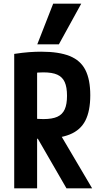

<svg xmlns="http://www.w3.org/2000/svg" viewBox="-20 -1020 540 1040"><path d="M57 -728Q103 -735 137.5 -737.5Q172 -740 203 -740Q299 -740 357.5 -716.5Q416 -693 442.5 -641Q469 -589 469 -504Q469 -419 442.5 -367Q416 -315 357.5 -291.5Q299 -268 203 -268Q178 -268 154 -269.5Q130 -271 110 -273L152 -380Q170 -377 186 -376Q202 -375 215 -375Q263 -375 290.5 -387.5Q318 -400 330.5 -427.5Q343 -455 343 -501Q343 -548 330.5 -575.5Q318 -603 290.5 -615.5Q263 -628 215 -628Q202 -628 186.5 -627Q171 -626 151 -623L181 -657V0H57ZM340 0 154 -322H289L479 0ZM299 -780H182L268 -1000H420Z"/></svg>

Font: M PLUS 1 Code SemiBold
Style: Regular
Weight: 600
Designer: Coji Morishita
Foundry: UNDERFOREST DESIGN
Version: Version 1.005